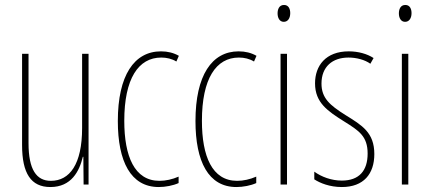

<svg xmlns="http://www.w3.org/2000/svg" viewBox="-20 -744 1740 774"><path d="M337 -527H311V-228C311 -82 261 -15 185 -15C127 -15 95 -60 95 -167V-527H69V-159C69 -45 105 10 183 10C268 10 300 -54 314 -112H316L317 0H337Z M620 10C647 10 678 4 700 -6V-32C675 -21 648 -15 623 -15C522 -15 481 -114 481 -257C481 -427 538 -512 630 -512C652 -512 673 -507 691 -496L701 -519C680 -531 656 -537 629 -537C521 -537 455 -440 455 -256C455 -93 507 10 620 10Z M933 10C960 10 991 4 1013 -6V-32C988 -21 961 -15 936 -15C835 -15 794 -114 794 -257C794 -427 851 -512 943 -512C965 -512 986 -507 1004 -496L1014 -519C993 -531 969 -537 942 -537C834 -537 768 -440 768 -256C768 -93 820 10 933 10Z M1125 -724C1105 -724 1099 -706 1099 -690C1099 -672 1107 -656 1124 -656C1140 -656 1150 -670 1150 -691C1150 -707 1144 -724 1125 -724ZM1137 -527H1111V0H1137Z M1489 -123C1489 -210 1439 -239 1373 -280C1309 -320 1276 -349 1276 -407C1276 -475 1320 -512 1385 -512C1417 -512 1451 -503 1473 -487L1486 -510C1460 -527 1424 -537 1386 -537C1293 -537 1250 -479 1250 -408C1250 -330 1301 -296 1368 -254C1427 -217 1462 -195 1462 -125C1462 -56 1428 -16 1358 -16C1316 -16 1276 -31 1247 -52V-21C1270 -6 1309 10 1358 10C1446 10 1489 -43 1489 -123Z M1614 -724C1594 -724 1588 -706 1588 -690C1588 -672 1596 -656 1613 -656C1629 -656 1639 -670 1639 -691C1639 -707 1633 -724 1614 -724ZM1626 -527H1600V0H1626Z"/></svg>

Font: Noto Sans Myanmar ExtraCondensed Thin
Style: Regular
Weight: 100
Width: 2
Designer: Monotype Design Team
Foundry: Monotype Imaging Inc.
Version: Version 2.107